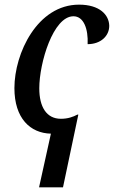

<svg xmlns="http://www.w3.org/2000/svg" viewBox="-20 -566 490 826"><path d="M199 9 148 240H251L317 -73H313C294 -63 272 -55 242 -55C180 -55 149 -106 149 -186C149 -296 209 -496 296 -496C340 -496 360 -442 357 -376C413 -376 450 -411 450 -455C449 -502 409 -546 320 -546C141 -546 42 -337 42 -187C42 -57 110 7 199 9Z"/></svg>

Font: Noto Serif Condensed Medium
Style: Italic
Weight: 500
Width: 3
Italic angle: -12°
Designer: Monotype Design Team
Foundry: Monotype Imaging Inc.
Version: Version 2.013